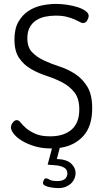

<svg xmlns="http://www.w3.org/2000/svg" viewBox="-20 -753 534 983"><path d="M237 -55Q307 -55 346.5 -89.5Q386 -124 386 -193Q386 -248 361.5 -279.5Q337 -311 300 -330.5Q263 -350 220 -364Q177 -378 140 -399Q103 -420 78.5 -455Q54 -490 54 -551Q54 -606 74 -641Q94 -676 125 -696.5Q156 -717 193.5 -725Q231 -733 266 -733Q294 -733 324 -728.5Q354 -724 378.5 -716Q403 -708 418.5 -696.5Q434 -685 434 -672Q434 -662 426.5 -648.5Q419 -635 405 -635Q398 -635 387.5 -641Q377 -647 361 -654Q345 -661 321.5 -667Q298 -673 265 -673Q237 -673 211 -667.5Q185 -662 164.5 -648.5Q144 -635 132 -612.5Q120 -590 120 -557Q120 -511 144.5 -485.5Q169 -460 206 -443Q243 -426 286 -412Q329 -398 366 -373.5Q403 -349 427.5 -308.5Q452 -268 452 -199Q452 -106 406 -56Q360 -6 286 4L271 61Q322 63 344.5 84.5Q367 106 367 133Q367 147 361.5 160.5Q356 174 345 185Q334 196 317.5 203Q301 210 278 210Q268 210 254.5 208.5Q241 207 229 204Q217 201 208.5 196Q200 191 200 184Q200 179 204 169.5Q208 160 216 160Q222 160 234.5 167Q247 174 272 174Q301 174 313 162.5Q325 151 325 135Q325 115 308 105Q291 95 262 93L224 90L246 7H241Q193 7 155 -5Q117 -17 90.5 -33.5Q64 -50 50 -68.5Q36 -87 36 -101Q36 -113 45.5 -125.5Q55 -138 66 -138Q76 -138 86 -125Q96 -112 114 -96.5Q132 -81 161 -68Q190 -55 237 -55Z"/></svg>

Font: Dosis
Style: Book
Weight: 400
Designer: EdgarTolentino, PabloImpallari, IginoMarini
Foundry: EdgarTolentino, PabloImpallari, IginoMarini
Version: Version 1.007